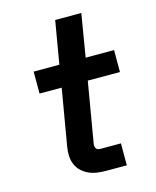

<svg xmlns="http://www.w3.org/2000/svg" viewBox="-111 -812 722 888"><g transform="rotate(-15 250.0 -367.5)"><path d="M287 0Q265 0 243.5 -3Q222 -6 203.5 -14.5Q185 -23 170 -37Q155 -51 147 -70Q139 -89 138 -111Q137 -133 141 -155L187 -425H81V-530H204L239 -735H364L330 -530H466V-425H312L263 -137Q262 -131 262.5 -125Q263 -119 266 -114Q269 -109 275 -107Q281 -105 287 -105H385V0Z"/></g></svg>

Font: iosevka_custom_sans_ss08 XBd
Style: Italic
Weight: 800
Italic angle: -10°
Designer: Belleve Invis
Foundry: Belleve Invis
Version: Version 10.3.0; ttfautohint (v1.8.3)